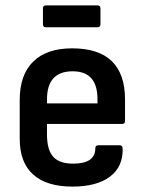

<svg xmlns="http://www.w3.org/2000/svg" viewBox="-20 -680 534 711"><path d="M248 11Q153 11 103 -33.5Q53 -78 53 -166V-310Q53 -403 103 -452Q153 -501 247 -501Q443 -501 443 -311V-232Q443 -221 432 -221H154V-182Q154 -125 177 -99.5Q200 -74 251 -74Q333 -74 333 -131Q333 -142 344 -142H423Q433 -142 434 -132Q437 -64 388 -26.5Q339 11 248 11ZM154 -297H341V-313Q341 -416 249 -416Q154 -416 154 -312ZM150 -579Q139 -579 139 -590V-649Q139 -660 150 -660H341Q352 -660 352 -649V-590Q352 -579 341 -579Z"/></svg>

Font: Sofia Sans Extra Cond
Style: Bold
Weight: 700
Width: 1
Designer: Botio Nikoltchev, Ani Petrova
Foundry: lettersoup
Version: Version 4.100; ttfautohint (v1.8.3)